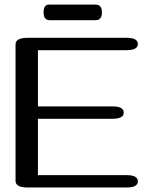

<svg xmlns="http://www.w3.org/2000/svg" viewBox="-20 -830 667 850"><path d="M172.9 -774.9Q172.9 -809.6 196.3 -809.6H403.8Q431.2 -809.6 431.2 -774.9Q431.2 -740.7 403.8 -740.7H200.2Q172.9 -740.7 172.9 -774.9ZM540.5 0H102.1Q48.8 0 48.8 -29.3V-633.3Q48.8 -662.6 102.1 -662.6H540.5Q590.3 -662.6 590.3 -635.3Q590.3 -607.9 540.5 -607.9H147.9V-358.9H478.5Q527.8 -358.9 527.8 -331.5Q527.8 -304.2 478.5 -304.2H147.9V-54.7H540.5Q590.3 -54.7 590.3 -27.3Q590.3 0 540.5 0Z"/></svg>

Font: Gayathri
Style: Bold
Weight: 700
Designer: Binoy Dominic <binoy.domenic@gmail.com>
Foundry: SMC
Version: Version 1.000